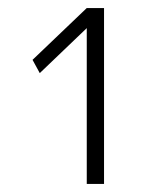

<svg xmlns="http://www.w3.org/2000/svg" viewBox="-20 -750 415 478"><path d="M196 -680 79 -568 61 -601 196 -730H239V-292H196Z"/></svg>

Font: M PLUS 1p Light
Style: Regular
Weight: 300
Version: Version 1.061